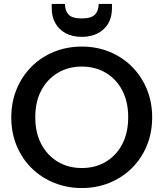

<svg xmlns="http://www.w3.org/2000/svg" viewBox="-20 -942 824 969"><path d="M545 -899Q545 -857 527 -825Q509 -793 474.5 -774.5Q440 -756 393 -756Q345 -756 311 -774.5Q277 -793 259 -825.5Q241 -858 241 -900V-922H308Q308 -888 326 -868.5Q344 -849 392 -849Q441 -849 459.5 -868.5Q478 -888 478 -922H545ZM393 7Q319 7 254 -19Q189 -45 140.5 -92.5Q92 -140 64.5 -205.5Q37 -271 37 -350Q37 -428 64.5 -493.5Q92 -559 140.5 -607Q189 -655 254 -681Q319 -707 393 -707Q467 -707 531.5 -681Q596 -655 644.5 -607Q693 -559 720.5 -493.5Q748 -428 748 -350Q748 -271 720.5 -205.5Q693 -140 644.5 -92.5Q596 -45 531.5 -19Q467 7 393 7ZM393 -94Q461 -94 514 -125.5Q567 -157 597 -214.5Q627 -272 627 -350Q627 -429 597 -486Q567 -543 514 -574.5Q461 -606 393 -606Q325 -606 272 -574.5Q219 -543 188.5 -486Q158 -429 158 -350Q158 -272 188.5 -214.5Q219 -157 272 -125.5Q325 -94 393 -94Z"/></svg>

Font: Albert Sans SemiBold
Style: Regular
Weight: 600
Designer: Andreas Rasmussen
Foundry: a.Foundry
Version: Version 1.025